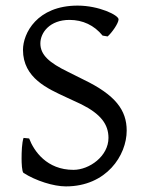

<svg xmlns="http://www.w3.org/2000/svg" viewBox="-20 -650 516 685"><path d="M257 -630C112 -630 62 -531 62 -472C62 -371 152 -333 214 -304L270 -278C340 -243 367 -206 367 -158C367 -93 299 -44 242 -44C147 -44 101 -111 84 -156L64 -158C58 -140 57 -108 57 -84C57 -70 58 -37 64 -33C108 -5 171 15 215 15C360 15 432 -96 432 -184C432 -257 392 -311 278 -366L222 -394C156 -426 124 -454 124 -495C124 -534 158 -579 228 -579C275 -579 316 -560 346 -523L364 -520C379 -533 403 -567 403 -581C403 -596 333 -630 257 -630Z"/></svg>

Font: Temporarium
Style: Regular
Weight: 400
Version: Version 1.1